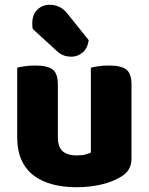

<svg xmlns="http://www.w3.org/2000/svg" viewBox="-20 -767 622 803"><path d="M52 -484Q63 -487 83.5 -490Q104 -493 128 -493Q178 -493 200 -476.5Q222 -460 222 -413V-193Q222 -152 242 -134.5Q262 -117 300 -117Q323 -117 337.5 -121Q352 -125 360 -129V-484Q371 -487 391.5 -490Q412 -493 436 -493Q486 -493 508 -476.5Q530 -460 530 -413V-104Q530 -54 488 -29Q453 -7 404.5 4.5Q356 16 299 16Q245 16 199.5 4Q154 -8 121 -33Q88 -58 70 -97.5Q52 -137 52 -193ZM117 -646Q116 -650 115.5 -657.5Q115 -665 115 -669Q115 -706 136 -726.5Q157 -747 188 -747Q208 -747 226.5 -739Q245 -731 262 -710L351 -599Q346 -564 325 -547Q304 -530 280 -530Q259 -530 244.5 -536Q230 -542 215 -556Z"/></svg>

Font: Baloo Paaji 2 ExtraBold
Style: Regular
Weight: 800
Designer: Shuchita Grover, Noopur Datye and Ek Type
Foundry: Ek Type
Version: Version 1.640;hotconv 1.0.111;makeotfexe 2.5.65597; ttfautoh